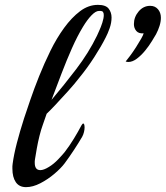

<svg xmlns="http://www.w3.org/2000/svg" viewBox="-20 -764 682 790"><path d="M87 6Q59 6 45 -14.5Q31 -35 31 -70Q31 -75 31 -80Q31 -85 32 -90Q37 -128 49.5 -176Q62 -224 79 -277Q89 -307 104.5 -352.5Q120 -398 141 -450.5Q162 -503 187.5 -555Q213 -607 244 -649.5Q275 -692 309.5 -718Q344 -744 383 -744Q415 -744 427 -728.5Q439 -713 439 -692Q439 -670 431 -647.5Q423 -625 415 -610Q397 -574 368 -529Q339 -484 307 -445Q288 -420 260 -389Q232 -358 207.5 -332Q183 -306 172 -296L156 -250Q149 -231 142.5 -205Q136 -179 131.5 -153.5Q127 -128 124 -109Q123 -105 123 -101Q123 -97 123 -94Q123 -64 146 -64Q160 -64 181 -77Q201 -89 219.5 -108.5Q238 -128 246 -138Q266 -164 284 -193.5Q302 -223 315 -248Q320 -256 322 -256Q328 -256 328 -239Q328 -231 325.5 -220.5Q323 -210 318 -201Q304 -177 285 -148Q266 -119 246 -92Q231 -72 204 -49Q177 -26 146 -10Q115 6 87 6ZM192 -353Q242 -412 293.5 -479.5Q345 -547 379 -617Q381 -622 388 -637Q395 -652 401 -670.5Q407 -689 407 -702Q407 -719 394 -719H387Q374 -719 356.5 -701Q339 -683 321 -653Q298 -615 276 -565.5Q254 -516 233 -461Q212 -406 192 -353ZM508 -509Q505 -509 502.5 -509.5Q500 -510 497 -511Q503 -518 515 -534Q527 -550 539.5 -569.5Q552 -589 561 -605Q570 -621 571 -627Q551 -625 541 -636.5Q531 -648 531 -665Q531 -694 550.5 -717Q570 -740 598 -740Q618 -740 630 -726Q642 -712 642 -691Q642 -675 636.5 -657.5Q631 -640 622 -623Q616 -613 604.5 -594Q593 -575 577 -555.5Q561 -536 543 -522.5Q525 -509 508 -509Z"/></svg>

Font: Playball
Style: Regular
Weight: 400
Designer: Robert E. Leuschke
Foundry: Robert E. Leuschke
Version: Version 1.010